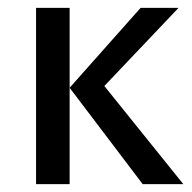

<svg xmlns="http://www.w3.org/2000/svg" viewBox="-20 -470 489 490"><path d="M344.2 0 157.7 -246 338.9 -450H435.7L246.3 -250.5L447.9 0ZM72 0V-450H157.7V0Z"/></svg>

Font: Ancizar Sans Thin
Style: Regular
Weight: 100
Designer: Cesar Puertas, Viviana Monsalve, Julian Moncada, Julian Prieto, Jose Castro, Mariel Hernandez, Felipe Aragon, Sara Alarc
Version: Version 8.100